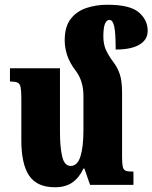

<svg xmlns="http://www.w3.org/2000/svg" viewBox="-20 -780 643 810"><path d="M495 -118Q495 -90 498 -76.5Q501 -63 511 -59.5Q521 -56 543 -56V0H360L336 -69H332Q314 -30 285 -10Q256 10 212 10Q136 10 103 -39Q70 -88 70 -188V-365Q70 -397 67 -412Q64 -427 54 -431.5Q44 -436 22 -436V-492H233V-222Q233 -158 242.5 -119Q252 -80 278 -80Q307 -80 319.5 -120.5Q332 -161 332 -230V-376Q332 -439 299 -482Q274 -515 263.5 -546.5Q253 -578 253 -610Q253 -668 278.5 -700.5Q304 -733 345 -746.5Q386 -760 433 -760Q528 -760 565.5 -728Q603 -696 603 -650Q603 -612 568 -591.5Q533 -571 468 -571Q468 -640 462 -668Q456 -696 442 -696Q416 -696 416 -627Q416 -595 426 -571.5Q436 -548 459 -517Q476 -495 485.5 -466.5Q495 -438 495 -387Z"/></svg>

Font: Noto Serif Armenian ExtraCondensed Black
Style: Regular
Weight: 900
Width: 2
Designer: Monotype Design Team
Foundry: Monotype Imaging Inc.
Version: Version 2.008; ttfautohint (v1.8.4.7-5d5b)